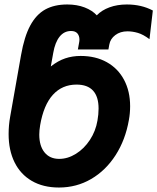

<svg xmlns="http://www.w3.org/2000/svg" viewBox="-20 -820 703 858"><path d="M18.5 -221Q18.5 -260.5 25.5 -299L74 -573.5Q88.5 -656.5 115.2 -706Q142 -755.5 182.5 -777.8Q223 -800 280.5 -800Q324 -800 358.2 -786.8Q392.5 -773.5 412.5 -751.5Q434.5 -774.5 469.2 -787.2Q504 -800 547 -800Q612 -800 663 -773L648 -645Q620 -666 596.2 -673Q572.5 -680 549.5 -680Q517.5 -680 495.2 -663.2Q473 -646.5 468.5 -621L464.5 -599H328L333.5 -629.5Q335 -636.5 335 -643Q335 -660 325.8 -670.8Q316.5 -681.5 297.5 -681.5Q266.5 -681.5 246.2 -656Q226 -630.5 218 -584L207 -523Q239.5 -548.5 271.5 -559.2Q303.5 -570 340.5 -570Q407.5 -570 457.5 -542Q507.5 -514 534.5 -463Q561.5 -412 561.5 -345.5Q561.5 -313.5 556 -284Q540.5 -195 496.5 -126.5Q452.5 -58 387.2 -20Q322 18 243.5 18Q173 18 122.2 -11.5Q71.5 -41 45 -94.8Q18.5 -148.5 18.5 -221ZM415.5 -281Q420.5 -309 420.5 -335Q420.5 -388 395.8 -415Q371 -442 322 -442Q258 -442 216.5 -396.5Q175 -351 159.5 -261Q155.5 -237 155.5 -218.5Q155.5 -168 179 -139Q202.5 -110 244.5 -110Q283 -110 319.5 -132.8Q356 -155.5 381.8 -194.8Q407.5 -234 415.5 -281Z"/></svg>

Font: JuliaMono ExtraBoldItalic
Style: Regular
Weight: 800
Italic angle: -9°
Monospace: yes
Designer: cormullion
Foundry: corm
Version: Version 0.049; ttfautohint (v1.8.4)